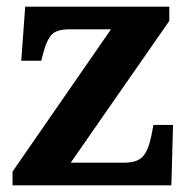

<svg xmlns="http://www.w3.org/2000/svg" viewBox="-20 -556 569 576"><path d="M17.6 0V-41.2L312.9 -468H187Q151.7 -468 136.3 -453.3Q121 -438.6 110 -398L103.8 -373.7H43.8L55.6 -536H487.9V-493.3L192.2 -68H352.8Q391.8 -68 408.6 -86.6Q425.4 -105.3 434.1 -148.9L440.3 -181.1H499.1L494.1 0Z"/></svg>

Font: Noto Serif Telugu
Style: Regular
Weight: 400
Designer: Jelle Bosma - Monotype Design Team
Foundry: Monotype Imaging Inc.
Version: Version 2.003